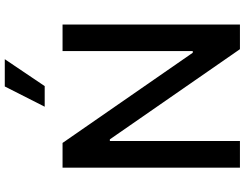

<svg xmlns="http://www.w3.org/2000/svg" viewBox="-128 -876 1004 787"><g transform="rotate(-90 373.5 -482.0)"><path d="M667 -727.1V0H565.9L196.3 -533.2H189.5V0H80.1V-727.1H181.6L551.3 -193.4H558.1V-727.1ZM330.1 -800.3 413.1 -963.9H524.9L414.6 -800.3Z"/></g></svg>

Font: Karasuma Gothic
Style: Regular
Weight: 500
Designer: Rasmus Andersson / Ryoko Nishizuka
Foundry: Genbu
Version: Version 1.00